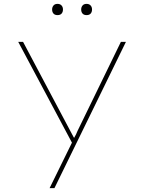

<svg xmlns="http://www.w3.org/2000/svg" viewBox="-20 -741 744 991"><path d="M236 230 353 -8 357 6 74 -525H99L344 -63Q354 -44 359.5 -34Q365 -24 368 -20L358 -21Q368 -38 372.5 -47.5Q377 -57 380 -65L604 -525H630L372 3L261 230ZM427 -663Q413 -663 406 -671Q399 -679 399 -692Q399 -704 406 -712.5Q413 -721 427 -721Q440 -721 447.5 -713Q455 -705 455 -692Q455 -679 448 -671Q441 -663 427 -663ZM277 -663Q263 -663 256 -671Q249 -679 249 -692Q249 -704 256 -712.5Q263 -721 277 -721Q290 -721 297.5 -713Q305 -705 305 -692Q305 -679 298 -671Q291 -663 277 -663Z"/></svg>

Font: Lexend Giga Thin
Style: Regular
Weight: 250
Version: Version 1.007